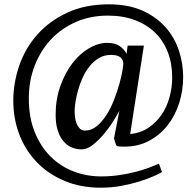

<svg xmlns="http://www.w3.org/2000/svg" viewBox="-20 -748 901 888"><path d="M570.3 -537.1H645.5L582 -127.9Q630.4 -132.8 666.3 -157Q702.1 -181.2 726.8 -217Q751.5 -252.9 763.9 -297.9Q776.4 -342.8 776.4 -390.1Q776.4 -454.1 755.9 -507.1Q735.4 -560.1 696.8 -597.4Q658.2 -634.8 603.3 -655.3Q548.3 -675.8 479.5 -675.8Q398.4 -675.8 331.3 -646.5Q264.2 -617.2 215.8 -565.7Q167.5 -514.2 140.4 -444.1Q113.3 -374 113.3 -293Q113.3 -204.1 140.9 -136.5Q168.5 -68.8 214.4 -23.4Q260.3 22 320.8 44.9Q381.3 67.9 447.3 67.9Q491.2 67.9 530.8 62Q570.3 56.2 604.2 47.6Q638.2 39.1 666.3 28.6Q694.3 18.1 715.3 8.8Q718.3 20 722.2 27.8Q724.1 36.1 726.8 41.5Q729.5 46.9 729.5 47.9Q717.3 55.2 690.2 67.1Q663.1 79.1 625.2 91.1Q587.4 103 541.3 111.6Q495.1 120.1 446.3 120.1Q352.1 120.1 277.1 88.1Q202.1 56.2 149.7 1.5Q97.2 -53.2 69.3 -126.2Q41.5 -199.2 41.5 -282.2Q41.5 -363.8 68.8 -443.8Q96.2 -523.9 151.6 -586.9Q207 -649.9 290 -689Q373 -728 483.4 -728Q573.2 -728 638.2 -699Q703.1 -669.9 745.1 -622.6Q787.1 -575.2 807.1 -515.1Q827.1 -455.1 827.1 -392.1Q827.1 -329.1 808.6 -271Q790 -212.9 755.1 -168.5Q720.2 -124 669.7 -96.9Q619.1 -69.8 556.2 -69.8Q545.4 -69.8 536.9 -70.3Q528.3 -70.8 523.4 -71.8Q519 -73.2 516.6 -78.6Q514.2 -84 512.2 -90.8Q509.3 -99.1 507.3 -107.9L532.2 -235.8Q521.5 -215.8 502.4 -185.3Q483.4 -154.8 459.2 -126.5Q435.1 -98.1 408.7 -77.6Q382.3 -57.1 357.4 -57.1Q332 -57.1 310.5 -66.7Q289.1 -76.2 272.7 -95.7Q256.3 -115.2 246.8 -145.5Q237.3 -175.8 237.3 -217.8Q237.3 -288.1 258.8 -349.1Q280.3 -410.2 314.2 -454.6Q348.1 -499 391.1 -524.4Q434.1 -549.8 476.1 -549.8Q511.2 -549.8 532.7 -535.4Q554.2 -521 565.4 -499ZM550.3 -453.1Q550.3 -471.2 536.9 -482.7Q523.4 -494.1 493.2 -494.1Q462.4 -494.1 437.7 -479.5Q413.1 -464.8 394.3 -441.4Q375.5 -418 362.3 -388.9Q349.1 -359.9 341.3 -331.5Q333.5 -303.2 329.3 -277.1Q325.2 -251 325.2 -234.9Q325.2 -221.2 327.1 -205.1Q329.1 -189 334.7 -175.5Q340.3 -162.1 349.4 -153.1Q358.4 -144 373 -144Q403.3 -144 428.2 -165Q453.1 -186 473.1 -217.5Q493.2 -249 507.8 -287.1Q522.5 -325.2 532 -359.6Q541.5 -394 545.9 -419.4Q550.3 -444.8 550.3 -453.1Z"/></svg>

Font: Brawler
Style: Regular
Weight: 400
Version: Version 1.000